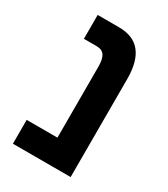

<svg xmlns="http://www.w3.org/2000/svg" viewBox="-154 -672 653 746"><g transform="rotate(30 173.0 -299.0)"><path d="M26 0V-107H164V-426Q164 -459 153.5 -475Q143 -491 118 -491H61V-598H157Q285 -598 285 -440V0Z"/></g></svg>

Font: Noto Sans Hebrew Condensed SemiBold
Style: Regular
Weight: 600
Width: 3
Designer: Monotype Design Team
Foundry: Monotype Imaging Inc.
Version: Version 2.004; ttfautohint (v1.8.4.7-5d5b)